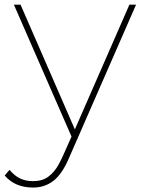

<svg xmlns="http://www.w3.org/2000/svg" viewBox="-67 -597 610 833"><path d="M76.7 216.7Q-2.2 216.7 -46.7 164.4L-25.6 140Q-4.4 165.6 20 177.2Q44.4 188.9 76.7 188.9Q116.7 188.9 142.8 169.4Q168.9 150 186.7 117.8Q204.4 85.6 228.9 27.8L243.3 -4.4L-6.7 -576.7H22.2L257.8 -35.6L494.4 -576.7H523.3L232.2 88.9Q202.2 158.9 164.4 187.8Q126.7 216.7 76.7 216.7Z"/></svg>

Font: Paperlogy 1 Thin
Style: Regular
Weight: 250
Designer: redesigned by Lee Juim, glyphs from Gmarket Sans & Montserrat
Foundry: PT&
Version: Version 1.001